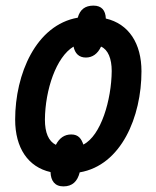

<svg xmlns="http://www.w3.org/2000/svg" viewBox="-20 -610 555 684"><path d="M206 54C238 54 256 36 264 4C412 -21 484 -194 484 -356C484 -455 439 -525 357 -544C356 -573 342 -590 313 -590C283 -590 265 -576 257 -547C108 -521 34 -346 34 -184C34 -83 80 -15 160 3C161 34 175 54 206 54ZM179 -94C153 -107 140 -137 140 -184C141 -290 180 -407 242 -444C247 -420 261 -405 286 -405C309 -405 328 -418 340 -444C365 -433 378 -401 378 -357C377 -254 340 -127 277 -95C270 -115 260 -131 234 -131C210 -131 192 -119 179 -94Z"/></svg>

Font: Noto Sans Display SemiCondensed Medium
Style: Italic
Weight: 500
Width: 4
Italic angle: -12°
Designer: Monotype Design Team
Foundry: Monotype Imaging Inc.
Version: Version 1.900